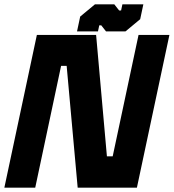

<svg xmlns="http://www.w3.org/2000/svg" viewBox="-32 -860 796 880"><path d="M73.5 -71H73L192 -629.5H339L393.5 -71H539.5L658.5 -629.5H659L540 -71H393.5L339 -629.5H192.5ZM-12 0 137 -700H408.5L458 -143.5H484.5L603 -700H744.5L595.5 0H324L273.5 -558H248L129.5 0ZM321 -716 335.5 -784 403 -840H492L514 -812H523L529 -840H625L610.5 -772L543 -716H454L432 -744H423L417 -716ZM378 -751H377.5L379.5 -761L420 -797H461L485 -760H529L570 -796L572 -806H572.5L570.5 -796L529 -760H485L461 -797H420L380 -761Z"/></svg>

Font: Tourney Black
Style: Italic
Weight: 900
Italic angle: -12°
Version: Version 1.015